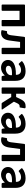

<svg xmlns="http://www.w3.org/2000/svg" viewBox="1638 -2160 533 3850"><g transform="rotate(90 1905.0 -234.5)"><path d="M70.3 -453.1V-15.6C70.3 -5.9 76.2 0 85.9 0H180.7C190.4 0 196.3 -5.9 196.3 -15.6V-359.4H379.9V-15.6C379.9 -5.9 385.7 0 395.5 0H490.2C500 0 505.9 -5.9 505.9 -15.6V-453.1C505.9 -462.9 500 -468.8 490.2 -468.8H85.9C76.2 -468.8 70.3 -462.9 70.3 -453.1Z M596.7 5.9C608.4 8.8 621.1 10.7 636.7 10.7C724.6 10.7 775.4 -44.9 791 -150.4C801.8 -222.7 810.5 -297.9 820.3 -370.1H938.5V-15.6C938.5 -5.9 944.3 0 954.1 0H1048.8C1058.6 0 1064.5 -5.9 1064.5 -15.6V-453.1C1064.5 -462.9 1058.6 -468.8 1048.8 -468.8H735.4C725.6 -468.8 719.7 -463.9 718.8 -454.1C708 -364.3 697.3 -274.4 685.5 -184.6C677.7 -129.9 657.2 -107.4 627.9 -107.4C623 -107.4 619.1 -108.4 616.2 -109.4C608.4 -110.4 603.5 -107.4 601.6 -96.7L585 -12.7C583 -3.9 586.9 3.9 596.7 5.9Z M1406.2 -480.5C1330.1 -480.5 1255.9 -455.1 1210 -414.1C1203.1 -408.2 1204.1 -400.4 1210.9 -393.6L1252.9 -347.7C1259.8 -340.8 1267.6 -339.8 1275.4 -346.7C1302.7 -372.1 1344.7 -389.6 1386.7 -389.6C1448.2 -389.6 1481.4 -349.6 1479.5 -290V-286.1C1274.4 -290 1181.6 -226.6 1181.6 -127.9C1181.6 -42 1252.9 11.7 1335.9 11.7C1393.6 11.7 1453.1 -14.6 1491.2 -63.5H1493.2L1502.9 -13.7C1504.9 -4.9 1511.7 0 1520.5 0H1585C1594.7 0 1600.6 -5.9 1600.6 -15.6V-277.3C1600.6 -411.1 1534.2 -480.5 1406.2 -480.5ZM1366.2 -84C1332 -84 1298.8 -98.6 1298.8 -135.7C1298.8 -179.7 1348.6 -214.8 1487.3 -207V-181.6C1487.3 -127 1423.8 -84 1366.2 -84Z M2018.6 -246.1 2048.8 -310.5C2070.3 -354.5 2089.8 -361.3 2114.3 -361.3C2117.2 -361.3 2121.1 -361.3 2124 -360.4C2129.9 -359.4 2133.8 -363.3 2135.7 -374L2150.4 -460C2152.3 -468.8 2148.4 -476.6 2138.7 -479.5C2131.8 -480.5 2124 -481.4 2116.2 -481.4C2051.8 -481.4 2007.8 -461.9 1968.8 -381.8L1924.8 -291H1859.4V-453.1C1859.4 -462.9 1853.5 -468.8 1843.8 -468.8H1749C1739.3 -468.8 1733.4 -462.9 1733.4 -453.1V-15.6C1733.4 -5.9 1739.3 0 1749 0H1843.8C1853.5 0 1859.4 -5.9 1859.4 -15.6V-192.4H1925.8L2040 -10.7C2043.9 -3.9 2051.8 0 2059.6 0H2162.1C2174.8 0 2178.7 -7.8 2171.9 -18.6Z M2464.8 -480.5C2388.7 -480.5 2314.5 -455.1 2268.6 -414.1C2261.7 -408.2 2262.7 -400.4 2269.5 -393.6L2311.5 -347.7C2318.4 -340.8 2326.2 -339.8 2334 -346.7C2361.3 -372.1 2403.3 -389.6 2445.3 -389.6C2506.8 -389.6 2540 -349.6 2538.1 -290V-286.1C2333 -290 2240.2 -226.6 2240.2 -127.9C2240.2 -42 2311.5 11.7 2394.5 11.7C2452.1 11.7 2511.7 -14.6 2549.8 -63.5H2551.8L2561.5 -13.7C2563.5 -4.9 2570.3 0 2579.1 0H2643.6C2653.3 0 2659.2 -5.9 2659.2 -15.6V-277.3C2659.2 -411.1 2592.8 -480.5 2464.8 -480.5ZM2424.8 -84C2390.6 -84 2357.4 -98.6 2357.4 -135.7C2357.4 -179.7 2407.2 -214.8 2545.9 -207V-181.6C2545.9 -127 2482.4 -84 2424.8 -84Z M2743.2 5.9C2754.9 8.8 2767.6 10.7 2783.2 10.7C2871.1 10.7 2921.9 -44.9 2937.5 -150.4C2948.2 -222.7 2957 -297.9 2966.8 -370.1H3085V-15.6C3085 -5.9 3090.8 0 3100.6 0H3195.3C3205.1 0 3210.9 -5.9 3210.9 -15.6V-453.1C3210.9 -462.9 3205.1 -468.8 3195.3 -468.8H2881.8C2872.1 -468.8 2866.2 -463.9 2865.2 -454.1C2854.5 -364.3 2843.8 -274.4 2832 -184.6C2824.2 -129.9 2803.7 -107.4 2774.4 -107.4C2769.5 -107.4 2765.6 -108.4 2762.7 -109.4C2754.9 -110.4 2750 -107.4 2748 -96.7L2731.4 -12.7C2729.5 -3.9 2733.4 3.9 2743.2 5.9Z M3552.7 -480.5C3476.6 -480.5 3402.3 -455.1 3356.4 -414.1C3349.6 -408.2 3350.6 -400.4 3357.4 -393.6L3399.4 -347.7C3406.2 -340.8 3414.1 -339.8 3421.9 -346.7C3449.2 -372.1 3491.2 -389.6 3533.2 -389.6C3594.7 -389.6 3627.9 -349.6 3626 -290V-286.1C3420.9 -290 3328.1 -226.6 3328.1 -127.9C3328.1 -42 3399.4 11.7 3482.4 11.7C3540 11.7 3599.6 -14.6 3637.7 -63.5H3639.6L3649.4 -13.7C3651.4 -4.9 3658.2 0 3667 0H3731.4C3741.2 0 3747.1 -5.9 3747.1 -15.6V-277.3C3747.1 -411.1 3680.7 -480.5 3552.7 -480.5ZM3512.7 -84C3478.5 -84 3445.3 -98.6 3445.3 -135.7C3445.3 -179.7 3495.1 -214.8 3633.8 -207V-181.6C3633.8 -127 3570.3 -84 3512.7 -84Z"/></g></svg>

Font: Ed Sans Neue SemiBold
Style: Regular
Weight: 600
Designer: Stephen Hutchings
Version: Version 1.004;PS 001.004;hotconv 1.0.88;makeotf.lib2.5.64775